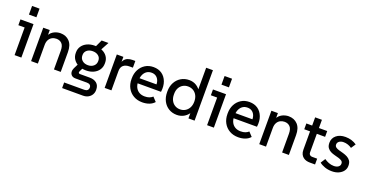

<svg xmlns="http://www.w3.org/2000/svg" viewBox="-36 -1571 5003 2612"><g transform="rotate(20 2465.5 -265.0)"><path d="M111 0V-444L155 -400H20V-484H209V0ZM106 -585V-710H214V-585Z M350 0V-484H444V-352H418Q429 -395 449 -422.5Q469 -450 495 -465.5Q521 -481 548 -487.5Q575 -494 597 -494Q679 -494 729 -441Q779 -388 779 -286V0H681V-271Q681 -342 650.5 -373Q620 -404 571 -404Q537 -404 509 -389Q481 -374 464.5 -344Q448 -314 448 -269V0Z M872 200V119H1163Q1193 119 1208.5 104.5Q1224 90 1224 65Q1224 41 1208.5 28Q1193 15 1163 15H1000Q962 15 941.5 -3.5Q921 -22 918.5 -50.5Q916 -79 930 -108L977 -202L1060 -181L1018 -97Q1014 -90 1013.5 -82Q1013 -74 1018 -68Q1023 -62 1036 -62H1177Q1239 -62 1277.5 -30.5Q1316 1 1316 66Q1316 105 1298 135Q1280 165 1248 182.5Q1216 200 1173 200ZM1081 -431 1156 -592H1255L1168 -431ZM1094 -136Q1032 -136 984.5 -158.5Q937 -181 910 -221Q883 -261 883 -313V-322Q883 -372 910 -411Q937 -450 984.5 -472Q1032 -494 1094 -494Q1156 -494 1203.5 -472.5Q1251 -451 1277.5 -412.5Q1304 -374 1304 -324V-313Q1304 -261 1277.5 -221Q1251 -181 1203.5 -158.5Q1156 -136 1094 -136ZM1094 -212Q1144 -212 1176 -240Q1208 -268 1208 -312V-319Q1208 -362 1176 -388Q1144 -414 1094 -414Q1043 -414 1011 -387.5Q979 -361 979 -318V-312Q979 -268 1011 -240Q1043 -212 1094 -212Z M1415 0V-484H1510V-352L1497 -353Q1502 -405 1522 -434Q1542 -463 1573.5 -475Q1605 -487 1642 -487H1682V-390H1634Q1576 -390 1544.5 -362.5Q1513 -335 1513 -280V0Z M1961 10Q1889 10 1834 -21.5Q1779 -53 1748 -109Q1717 -165 1717 -239V-249Q1717 -319 1745.5 -374Q1774 -429 1825.5 -461.5Q1877 -494 1945 -494Q2017 -494 2067 -459Q2117 -424 2141 -360.5Q2165 -297 2154 -212H1787V-286H2103L2059 -247Q2066 -300 2053 -336.5Q2040 -373 2012.5 -393Q1985 -413 1946 -413Q1904 -413 1874.5 -392Q1845 -371 1829.5 -334.5Q1814 -298 1814 -249V-234Q1814 -189 1832 -153Q1850 -117 1884 -97Q1918 -77 1965 -77Q2003 -77 2030.5 -87Q2058 -97 2079 -116L2134 -57Q2106 -24 2061 -7Q2016 10 1961 10Z M2461 10Q2395 10 2343.5 -21Q2292 -52 2262.5 -108Q2233 -164 2233 -238V-248Q2233 -321 2263 -376.5Q2293 -432 2345 -463Q2397 -494 2462 -494Q2521 -494 2566.5 -465.5Q2612 -437 2638 -389L2619 -366V-730H2717V0H2628V-127L2647 -107Q2619 -52 2571 -21Q2523 10 2461 10ZM2476 -76Q2519 -76 2552.5 -96.5Q2586 -117 2605.5 -154Q2625 -191 2625 -242Q2625 -293 2605.5 -330Q2586 -367 2552.5 -387Q2519 -407 2476 -407Q2435 -407 2402 -387.5Q2369 -368 2350 -332.5Q2331 -297 2331 -248V-238Q2331 -189 2350 -152.5Q2369 -116 2402 -96Q2435 -76 2476 -76Z M2898 0V-444L2942 -400H2807V-484H2996V0ZM2893 -585V-710H3001V-585Z M3350 10Q3278 10 3223 -21.5Q3168 -53 3137 -109Q3106 -165 3106 -239V-249Q3106 -319 3134.5 -374Q3163 -429 3214.5 -461.5Q3266 -494 3334 -494Q3406 -494 3456 -459Q3506 -424 3530 -360.5Q3554 -297 3543 -212H3176V-286H3492L3448 -247Q3455 -300 3442 -336.5Q3429 -373 3401.5 -393Q3374 -413 3335 -413Q3293 -413 3263.5 -392Q3234 -371 3218.5 -334.5Q3203 -298 3203 -249V-234Q3203 -189 3221 -153Q3239 -117 3273 -97Q3307 -77 3354 -77Q3392 -77 3419.5 -87Q3447 -97 3468 -116L3523 -57Q3495 -24 3450 -7Q3405 10 3350 10Z M3653 0V-484H3747V-352H3721Q3732 -395 3752 -422.5Q3772 -450 3798 -465.5Q3824 -481 3851 -487.5Q3878 -494 3900 -494Q3982 -494 4032 -441Q4082 -388 4082 -286V0H3984V-271Q3984 -342 3953.5 -373Q3923 -404 3874 -404Q3840 -404 3812 -389Q3784 -374 3767.5 -344Q3751 -314 3751 -269V0Z M4385 0Q4359 0 4334 -6.5Q4309 -13 4288.5 -29Q4268 -45 4255.5 -71Q4243 -97 4243 -136V-603H4341V-128Q4341 -109 4354 -96.5Q4367 -84 4386 -84H4461V0ZM4159 -400V-484H4461V-400Z M4706 9Q4650 9 4602.5 -7.5Q4555 -24 4524 -50L4567 -117Q4596 -96 4632 -82Q4668 -68 4706 -68Q4746 -68 4770.5 -85.5Q4795 -103 4795 -132Q4795 -158 4777 -171.5Q4759 -185 4730.5 -193.5Q4702 -202 4669.5 -210Q4637 -218 4608.5 -232.5Q4580 -247 4561.5 -273.5Q4543 -300 4543 -345Q4543 -411 4592.5 -452.5Q4642 -494 4725 -494Q4772 -494 4813.5 -481Q4855 -468 4887 -445L4843 -379Q4818 -397 4787.5 -407.5Q4757 -418 4724 -418Q4685 -418 4661 -400Q4637 -382 4637 -354Q4637 -329 4655.5 -315Q4674 -301 4703.5 -293Q4733 -285 4765.5 -276Q4798 -267 4827 -252Q4856 -237 4875 -210.5Q4894 -184 4894 -138Q4894 -95 4869.5 -62Q4845 -29 4803 -10Q4761 9 4706 9Z"/></g></svg>

Font: SUSE Medium
Style: Regular
Weight: 500
Designer: Rene Bieder
Foundry: SUSE
Version: Version 1.000